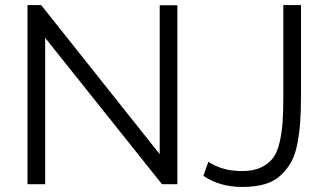

<svg xmlns="http://www.w3.org/2000/svg" viewBox="-20 -730 1293 761"><path d="M786 -33 806 -89Q860 -52 940 -52Q983 -52 1012.5 -65.5Q1042 -79 1060 -101Q1078 -123 1087.5 -163Q1097 -203 1100 -244.5Q1103 -286 1103 -349V-710H1173V-349Q1173 -290 1170 -247Q1167 -204 1158.5 -160Q1150 -116 1134 -87.5Q1118 -59 1092.5 -35Q1067 -11 1029 0Q991 11 940 11Q851 11 786 -33ZM622 0 159 -580V0H89V-710H143L613 -119V-709H683V0Z"/></svg>

Font: Raleway
Style: Regular
Weight: 400
Designer: Matt McInerney, Pablo Impallari, Rodrigo Fuenzalida
Foundry: Matt McInerney, Pablo Impallari, Rodrigo Fuenzalida
Version: Version 1.000;PS 001.001;hotconv 1.0.56; ttfautohint (v1.5)